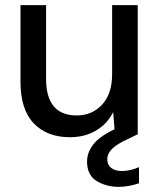

<svg xmlns="http://www.w3.org/2000/svg" viewBox="-20 -524 627 750"><path d="M253 12Q164 12 112 -42Q60 -96 60 -205V-504H160V-216Q160 -73 280 -73Q339 -73 378.5 -115Q418 -157 418 -235V-504H518V0H429L422 -86Q399 -40 355 -14Q311 12 253 12ZM444 206Q395 206 357.5 183Q320 160 320 107Q320 70 347 37Q374 4 445 -27L495 -49L519 0L463 27Q428 45 413.5 62Q399 79 399 98Q399 120 414.5 132Q430 144 456 144Q488 144 523 129V192Q505 198 484.5 202Q464 206 444 206Z"/></svg>

Font: DM Sans Medium
Style: Regular
Weight: 500
Designer: Colophon Foundry, Jonny Pinhorn
Foundry: Colophon Foundry
Version: Version 4.004; ttfautohint (v1.8.4.7-5d5b)